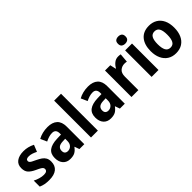

<svg xmlns="http://www.w3.org/2000/svg" viewBox="154 -1776 2800 2800"><g transform="rotate(-45 1554.5 -375.5)"><path d="M418 -161Q418 -78 364 -34Q310 10 206 10Q156 10 116.5 2.5Q77 -5 40 -22V-146Q77 -126 122 -113Q167 -100 205 -100Q243 -100 260 -113Q277 -126 277 -149Q277 -162 270 -173.5Q263 -185 241 -198.5Q219 -212 172 -233Q105 -264 72 -300.5Q39 -337 39 -403Q39 -478 92.5 -517Q146 -556 237 -556Q284 -556 326 -545.5Q368 -535 412 -513L370 -409Q336 -426 304 -437Q272 -448 238 -448Q179 -448 179 -409Q179 -396 186.5 -385.5Q194 -375 215.5 -362.5Q237 -350 280 -331Q322 -311 353 -289.5Q384 -268 401 -237.5Q418 -207 418 -161Z M733 -557Q832 -557 884.5 -508.5Q937 -460 937 -363V0H836L810 -74H807Q775 -30 739.5 -10Q704 10 643 10Q572 10 530.5 -36Q489 -82 489 -162Q489 -249 545 -291Q601 -333 711 -337L796 -340V-364Q796 -449 720 -449Q686 -449 651.5 -438.5Q617 -428 581 -410L537 -509Q578 -532 628.5 -544.5Q679 -557 733 -557ZM745 -251Q685 -249 659.5 -226Q634 -203 634 -164Q634 -129 651.5 -113Q669 -97 698 -97Q739 -97 767.5 -126Q796 -155 796 -207V-253Z M1217 0H1075V-760H1217Z M1568 -557Q1667 -557 1719.5 -508.5Q1772 -460 1772 -363V0H1671L1645 -74H1642Q1610 -30 1574.5 -10Q1539 10 1478 10Q1407 10 1365.5 -36Q1324 -82 1324 -162Q1324 -249 1380 -291Q1436 -333 1546 -337L1631 -340V-364Q1631 -449 1555 -449Q1521 -449 1486.5 -438.5Q1452 -428 1416 -410L1372 -509Q1413 -532 1463.5 -544.5Q1514 -557 1568 -557ZM1580 -251Q1520 -249 1494.5 -226Q1469 -203 1469 -164Q1469 -129 1486.5 -113Q1504 -97 1533 -97Q1574 -97 1602.5 -126Q1631 -155 1631 -207V-253Z M2190 -556Q2215 -556 2239 -551L2227 -412Q2219 -414 2206.5 -415.5Q2194 -417 2182 -417Q2129 -417 2090.5 -384Q2052 -351 2052 -278V0H1910V-546H2019L2039 -455H2046Q2067 -496 2104 -526Q2141 -556 2190 -556Z M2397 -761Q2431 -761 2452.5 -744Q2474 -727 2474 -687Q2474 -648 2452 -631Q2430 -614 2397 -614Q2363 -614 2341 -631Q2319 -648 2319 -687Q2319 -727 2340.5 -744Q2362 -761 2397 -761ZM2467 -546V0H2325V-546Z M3067 -274Q3067 -189 3039 -125Q3011 -61 2956.5 -25.5Q2902 10 2822 10Q2748 10 2693.5 -25Q2639 -60 2609.5 -124Q2580 -188 2580 -274Q2580 -406 2643 -481Q2706 -556 2825 -556Q2896 -556 2951 -523.5Q3006 -491 3036.5 -428Q3067 -365 3067 -274ZM2724 -274Q2724 -191 2747.5 -148.5Q2771 -106 2824 -106Q2876 -106 2899 -148.5Q2922 -191 2922 -274Q2922 -357 2899 -398.5Q2876 -440 2823 -440Q2771 -440 2747.5 -398.5Q2724 -357 2724 -274Z"/></g></svg>

Font: Noto Sans Arabic SemCond
Style: Bold
Weight: 700
Width: 4
Designer: Monotype Design Team, Nadine Chahine, Nizar Qandah and Khaled Hosny
Foundry: Monotype Imaging Inc.
Version: Version 2.012; ttfautohint (v1.8.4.7-5d5b)